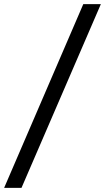

<svg xmlns="http://www.w3.org/2000/svg" viewBox="-81 -826 508 929"><path d="M407 -806 23 83H-61L322 -806Z"/></svg>

Font: Bitter Thin SemiBold
Style: Italic
Weight: 600
Italic angle: -9°
Version: Version 2.002